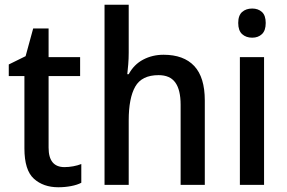

<svg xmlns="http://www.w3.org/2000/svg" viewBox="-20 -780 1210 810"><path d="M252 -75Q270 -75 289 -78.5Q308 -82 323 -88V-9Q306 0 280 5Q254 10 226 10Q163 10 123 -26Q83 -62 83 -154V-459H17V-508L88 -543L120 -660H185V-539H318V-459H185V-157Q185 -75 252 -75Z M523 -557Q523 -533 521 -508.5Q519 -484 517 -467H523Q545 -508 584 -528.5Q623 -549 670 -549Q755 -549 799.5 -501.5Q844 -454 844 -356V0H742V-338Q742 -401 719.5 -432Q697 -463 649 -463Q578 -463 550.5 -414.5Q523 -366 523 -272V0H421V-760H523Z M1044 -744Q1069 -744 1085 -729.5Q1101 -715 1101 -683Q1101 -651 1085 -636Q1069 -621 1044 -621Q1018 -621 1001.5 -636Q985 -651 985 -683Q985 -715 1001.5 -729.5Q1018 -744 1044 -744ZM1094 -539V0H992V-539Z"/></svg>

Font: Noto Sans Telugu SemiCondensed Medium
Style: Regular
Weight: 500
Width: 4
Designer: Jelle Bosma - Monotype Design Team
Foundry: Monotype Imaging Inc.
Version: Version 2.005; ttfautohint (v1.8.4.7-5d5b)